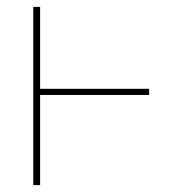

<svg xmlns="http://www.w3.org/2000/svg" viewBox="-20 -540 540 560"><path d="M77 0V-520H97V-281H415V-263H97V0Z"/></svg>

Font: Iosevka Curly Slab Thin
Style: Regular
Weight: 100
Monospace: yes
Designer: Belleve Invis
Foundry: Belleve Invis
Version: Version 22.1.2; ttfautohint (v1.8.4)